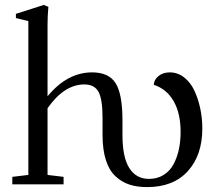

<svg xmlns="http://www.w3.org/2000/svg" viewBox="-20 -746 873 777"><path d="M29.8 0V-30.3L94.7 -38.1V-660.6L44.4 -672.9V-689.9L157.2 -726.1L175.8 -718.3Q172.4 -681.6 172.4 -646.5V-356.4Q252.4 -453.1 352.5 -453.1Q420.4 -453.1 448 -409.2Q475.6 -365.2 475.6 -258.8V-199.2Q475.6 -109.4 503.4 -65.7Q531.2 -22 583 -22Q615.7 -22 641.1 -37.4Q666.5 -52.7 681.4 -79.8Q696.3 -106.9 703.6 -140.4Q710.9 -173.8 710.9 -212.9Q710.9 -286.6 683.1 -335.9Q655.3 -385.3 602.5 -402.8Q603 -422.9 621.1 -438Q639.2 -453.1 667 -453.1Q699.2 -453.1 725.3 -432.6Q751.5 -412.1 766.8 -378.9Q782.2 -345.7 790.5 -306.4Q798.8 -267.1 798.8 -226.1Q798.8 -118.2 740.2 -53.5Q681.6 11.2 575.2 11.2Q534.7 11.2 503.7 1Q472.7 -9.3 447.3 -32.7Q421.9 -56.2 408.4 -98.4Q395 -140.6 395 -200.2V-268.6Q395 -344.2 378.7 -374.3Q362.3 -404.3 321.3 -404.3Q240.2 -404.3 172.4 -308.1V-38.1L237.3 -30.3V0Z"/></svg>

Font: Elstob 10pt
Style: Regular
Weight: 400
Designer: Peter S. Baker
Version: Version 1.015